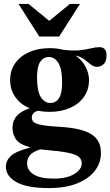

<svg xmlns="http://www.w3.org/2000/svg" viewBox="-20 -690 561 975"><path d="M231.5 -122Q200.5 -122 173 -127.5Q141.5 -118.5 141.5 -93Q141.5 -78.5 152.2 -69.5Q163 -60.5 194.5 -54.8Q226 -49 289 -45.5Q394.5 -39 443.5 -8.8Q492.5 21.5 492.5 86.5Q493 136.5 462 177Q431 217.5 372 241.2Q313 265 228.5 265Q117.5 265 63.8 235Q10 205 10 157Q10 125.5 35 102Q60 78.5 135 58.5Q78 43.5 60.2 16Q42.5 -11.5 43.5 -44Q45.5 -113.5 131 -140Q83.5 -160 57.5 -197.5Q31.5 -235 31.5 -283.5Q31.5 -332.5 57.2 -369Q83 -405.5 128.2 -425.5Q173.5 -445.5 232.5 -445.5Q268.5 -445.5 299.5 -437.5Q352 -431 385.5 -434.8Q419 -438.5 441.8 -444.5Q464.5 -450.5 485 -450.5Q521 -450.5 521 -408Q521 -378 506.2 -364.2Q491.5 -350.5 473.5 -350.5Q456 -350.5 441.2 -362.2Q426.5 -374 408.5 -388Q390.5 -402 363.5 -408Q398 -384 415 -350.2Q432 -316.5 432 -284.5Q432 -235 406.5 -198.5Q381 -162 335.8 -142Q290.5 -122 231.5 -122ZM235.5 -167Q263.5 -167 279.5 -191.2Q295.5 -215.5 295.5 -271Q295.5 -339 276.8 -369.8Q258 -400.5 228 -400.5Q200.5 -400.5 184.2 -376.2Q168 -352 168 -297Q168 -228.5 186.8 -197.8Q205.5 -167 235.5 -167ZM117.5 139Q117.5 174.5 151 195.8Q184.5 217 252.5 217Q318.5 217 356.8 194Q395 171 395 139.5Q395 119 379.8 106.2Q364.5 93.5 325 85.5Q285.5 77.5 213.5 71.5Q198.5 70 184.5 68.5Q144 81.5 130.8 99.5Q117.5 117.5 117.5 139ZM386 -670 280.5 -504.5H179.5L74 -670H125L230 -584L335 -670Z"/></svg>

Font: Newsreader Text
Style: Bold
Weight: 700
Designer: Hugues Gentile
Foundry: Production Type
Version: Version 1.001